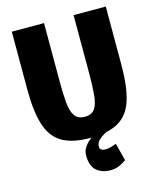

<svg xmlns="http://www.w3.org/2000/svg" viewBox="-127 -757 872 1054"><g transform="rotate(-15 309.0 -229.5)"><path d="M576 -336Q576 -212 552 -136Q528 -60 469.5 -26Q411 8 309 8Q207 8 149 -26Q91 -60 66.5 -136Q42 -212 42 -336V-667H225V-336Q225 -264 229.5 -214Q234 -164 252 -138Q270 -112 309 -112Q349 -112 366.5 -138Q384 -164 388.5 -214Q393 -264 393 -336V-667H576ZM400 0Q400 0 385 8Q370 16 355 31Q340 46 340 67Q340 79 348.5 84.5Q357 90 370 90Q393 90 413.5 82.5Q434 75 434 75L460 175Q447 185 423.5 196.5Q400 208 370 208Q321 208 290.5 181.5Q260 155 260 95Q260 69 274 48.5Q288 28 307 13.5Q326 -1 340 -8.5Q354 -16 354 -16Z"/></g></svg>

Font: Epunda Sans Black
Style: Regular
Weight: 900
Designer: Simon Atzbach
Foundry: typofactur
Version: Version 2.204; ttfautohint (v1.8.4.7-5d5b)